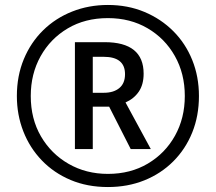

<svg xmlns="http://www.w3.org/2000/svg" viewBox="-20 -744 871 774"><path d="M415 10Q332 10 264.5 -18.5Q197 -47 148.5 -97.5Q100 -148 74 -214.5Q48 -281 48 -357Q48 -438 76 -505.5Q104 -573 154 -622Q204 -671 271 -697.5Q338 -724 415 -724Q495 -724 562 -696Q629 -668 678.5 -618.5Q728 -569 755 -502Q782 -435 782 -357Q782 -277 755 -210Q728 -143 678.5 -93.5Q629 -44 562 -17Q495 10 415 10ZM415 -43Q506 -43 576 -84.5Q646 -126 685.5 -197Q725 -268 725 -357Q725 -447 685 -518Q645 -589 575 -630Q505 -671 415 -671Q323 -671 253 -629.5Q183 -588 143.5 -517Q104 -446 104 -357Q104 -265 145 -194.5Q186 -124 256.5 -83.5Q327 -43 415 -43ZM282 -143V-574H402Q559 -574 559 -447Q559 -403 539.5 -374.5Q520 -346 486 -331L588 -143H507L420 -314H354V-143ZM399 -370Q438 -370 461 -389Q484 -408 484 -445Q484 -515 398 -515H354V-370Z"/></svg>

Font: Noto Sans Lao Condensed
Style: Regular
Weight: 400
Width: 3
Designer: Monotype Design Team
Foundry: Monotype Imaging Inc.
Version: Version 2.003; ttfautohint (v1.8.4.7-5d5b)